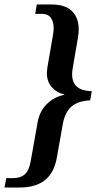

<svg xmlns="http://www.w3.org/2000/svg" viewBox="-79 -714 447 868"><path d="M-58.6 133.8 -50.8 91.3H-20.5Q13.2 91.3 32.7 74.5Q52.2 57.6 59.6 15.6L91.3 -162.1Q99.6 -210 131.8 -242.7Q164.1 -275.4 211.9 -285.6V-287.1Q176.8 -294.9 154.8 -320.3Q132.8 -345.7 132.8 -384.8L135.3 -409.7L160.6 -556.2Q163.6 -572.3 163.6 -586.4Q163.6 -616.2 150.6 -633.8Q137.7 -651.4 110.4 -651.4H80.1L87.4 -693.8H153.3Q216.8 -693.8 246.8 -663.3Q276.9 -632.8 276.9 -581.1Q276.9 -562.5 272.9 -541L250 -407.2Q247.1 -391.1 247.1 -377.4Q247.1 -303.7 335.9 -301.8L328.6 -260.3Q274.4 -258.3 244.4 -232.4Q214.4 -206.5 205.1 -153.8L177.7 0Q166 66.4 124.5 100.1Q83 133.8 7.3 133.8Z"/></svg>

Font: Tinos
Style: Bold Italic
Weight: 700
Italic angle: -16.333°
Designer: Steve Matteson
Foundry: Monotype Imaging Inc.
Version: Version 1.23